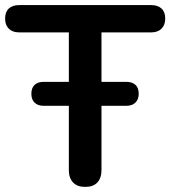

<svg xmlns="http://www.w3.org/2000/svg" viewBox="-23 -725 668 753"><path d="M311 8Q280 8 263.5 -9.5Q247 -27 247 -58V-598H52Q26 -598 11.5 -612.5Q-3 -627 -3 -652Q-3 -678 11.5 -691.5Q26 -705 52 -705H570Q596 -705 610.5 -691.5Q625 -678 625 -652Q625 -627 610.5 -612.5Q596 -598 570 -598H375V-58Q375 -27 359 -9.5Q343 8 311 8ZM149 -310Q125 -310 112.5 -322.5Q100 -335 100 -357Q100 -380 112.5 -392Q125 -404 149 -404H472Q495 -404 508 -392.5Q521 -381 521 -357Q521 -335 508 -322.5Q495 -310 472 -310Z"/></svg>

Font: Nunito
Style: Bold
Weight: 700
Designer: Vernon Adams
Foundry: Vernon Adams
Version: Version 3.602